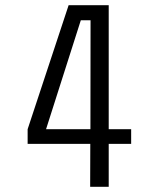

<svg xmlns="http://www.w3.org/2000/svg" viewBox="-20 -720 610 740"><path d="M485.5 -222V-165.5H399V0H327.5L328 -165.5H86.5V-222L244.5 -700H399V-222ZM329 -642H291.5L157.5 -222H328.5Z"/></svg>

Font: League Mono Narrow Light
Style: Regular
Weight: 300
Width: 3
Designer: Tyler Finck
Foundry: The League of Moveable Type / Tyler Finck
Version: Version 2.210